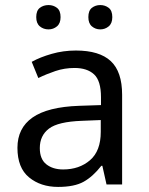

<svg xmlns="http://www.w3.org/2000/svg" viewBox="-20 -733 592 763"><path d="M281.7 -532.2Q375 -532.2 420.2 -490.2Q465.3 -448.2 465.3 -356.4V0H403.3L386.7 -74.2H382.8Q349.1 -31.2 312.3 -10.7Q275.4 9.8 210.9 9.8Q141.6 9.8 95.5 -28.1Q49.3 -65.9 49.3 -145.5Q49.3 -224.1 109.4 -266.1Q169.4 -308.1 294.4 -312.5L381.3 -315.4V-346.7Q381.3 -412.1 353.8 -437.5Q326.2 -462.9 276.4 -462.9Q236.3 -462.9 200.2 -450.7Q164.1 -438.5 132.3 -422.9L106 -487.3Q139.6 -505.9 185.5 -519Q231.4 -532.2 281.7 -532.2ZM380.4 -255.9 305.7 -252.9Q210.9 -249.5 174.6 -221.9Q138.2 -194.3 138.2 -144.5Q138.2 -100.6 164.1 -80.1Q189.9 -59.6 231 -59.6Q294.9 -59.6 337.6 -96.2Q380.4 -132.8 380.4 -209ZM124 -665Q124 -690.9 138.4 -701.9Q152.8 -712.9 172.9 -712.9Q191.9 -712.9 206.3 -701.9Q220.7 -690.9 220.7 -665Q220.7 -640.1 206.3 -628.2Q191.9 -616.2 172.9 -616.2Q152.8 -616.2 138.4 -628.2Q124 -640.1 124 -665ZM331.1 -665Q331.1 -690.9 345.2 -701.9Q359.4 -712.9 378.4 -712.9Q397.5 -712.9 411.9 -701.9Q426.3 -690.9 426.3 -665Q426.3 -640.1 411.9 -628.2Q397.5 -616.2 378.4 -616.2Q359.4 -616.2 345.2 -628.2Q331.1 -640.1 331.1 -665Z"/></svg>

Font: Lunasima
Style: Regular
Weight: 400
Designer: The DocRepair Project, Monotype Design Team
Foundry: Google
Version: Version 2.009